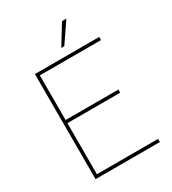

<svg xmlns="http://www.w3.org/2000/svg" viewBox="-220 -1049 1046 1166"><g transform="rotate(-30 303.0 -466.5)"><path d="M318 -794 403 -933H434L339 -794ZM100 0V-737H551V-715H122V-402H492V-380H122V-22H551V0Z"/></g></svg>

Font: Tomorrow Thin
Style: Regular
Weight: 250
Designer: Tony de Marco, Monica Rizzolli
Foundry: Just in Type
Version: Version 2.002